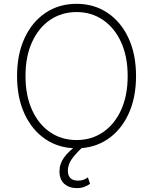

<svg xmlns="http://www.w3.org/2000/svg" viewBox="-20 -757 792 993"><path d="M683.6 -363.6Q683.6 -251.4 644.5 -167.3Q605.5 -83.1 536 -36.6Q466.6 9.9 376.1 9.9Q285.2 9.9 215.7 -36.8Q146.3 -83.5 107.2 -167.4Q68.2 -251.4 68.2 -363.6Q68.2 -476.2 107.2 -560.2Q146.3 -644.2 215.7 -690.7Q285.2 -737.2 376.1 -737.2Q466.6 -737.2 536 -690.7Q605.5 -644.2 644.5 -560.2Q683.6 -476.2 683.6 -363.6ZM640.3 -363.6Q640.3 -464.8 606.2 -539.1Q572.1 -613.3 512.6 -653.9Q453.1 -694.6 376.1 -694.6Q299 -694.6 239.3 -654.1Q179.7 -613.6 145.8 -539.4Q111.9 -465.2 111.9 -363.6Q111.9 -263.1 145.6 -188.7Q179.3 -114.3 238.8 -73.5Q298.3 -32.7 376.1 -32.7Q453.1 -32.7 512.8 -73.3Q572.4 -114 606.4 -188.4Q640.3 -262.8 640.3 -363.6ZM377.1 215.9Q338.1 215.9 312.9 193.9Q287.6 171.9 287.6 129.3Q287.6 90.2 311.8 56.8Q335.9 23.4 382.8 -8.9L410.5 1.1Q375.4 33.4 353.2 63Q331 92.7 331 125.7Q331 177.2 384.2 177.2Q399.9 177.2 411.8 172.8Q423.7 168.3 434.7 160.5L445.7 193.9Q431.5 203.8 415 209.9Q398.4 215.9 377.1 215.9Z"/></svg>

Font: Inter Extra Light BETA
Style: Regular
Weight: 200
Designer: Rasmus Andersson
Foundry: rsms
Version: Version 3.011;git-f93a4a705